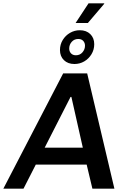

<svg xmlns="http://www.w3.org/2000/svg" viewBox="-61 -1123 748 1143"><path d="M-41 0 315 -686H458L620 0H489L455 -143H152L79 0ZM205 -244H432L364 -546H359ZM389 -986 466 -1103H559L560 -1101L462 -986ZM382 -742Q343 -742 319.5 -765Q296 -788 296 -825Q296 -858 312.5 -885Q329 -912 356 -927.5Q383 -943 414 -943Q453 -943 476.5 -920Q500 -897 500 -860Q500 -827 483.5 -800Q467 -773 440.5 -757.5Q414 -742 382 -742ZM391 -794Q415 -794 430 -811.5Q445 -829 445 -851Q445 -868 434.5 -879.5Q424 -891 405 -891Q381 -891 366 -874Q351 -857 351 -834Q351 -817 361.5 -805.5Q372 -794 391 -794Z"/></svg>

Font: Chivo Medium
Style: Italic
Weight: 500
Italic angle: -8.05°
Designer: Hector Gatti
Foundry: Omnibus-Type
Version: Version 2.002